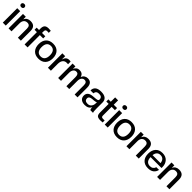

<svg xmlns="http://www.w3.org/2000/svg" viewBox="601 -2783 4856 4856"><g transform="rotate(45 3029.5 -354.5)"><path d="M155.8 0H49.8V-516.1H155.8ZM103 -606Q73.2 -606 56.6 -621.6Q40 -637.2 40 -662.1Q40 -687 56.6 -703.1Q73.2 -719.2 103 -719.2Q132.3 -719.2 149.2 -703.1Q166 -687 166 -662.1Q166 -637.2 149.2 -621.6Q132.3 -606 103 -606Z M695.8 0H589.4V-321.8Q589.4 -381.8 565.9 -410.9Q542.5 -439.9 488.8 -439.9Q430.7 -439.9 396 -399.2Q361.3 -358.4 361.3 -288.1V0H255.4V-516.1H356.4V-425.8Q402.8 -525.9 520.5 -525.9Q609.4 -525.9 652.6 -480.2Q695.8 -434.6 695.8 -340.8Z M935.5 0H829.6V-439.9H745.1V-516.1H829.6V-569.8Q829.6 -646 864 -681.4Q898.4 -716.8 975.6 -716.8Q1002 -716.8 1054.2 -711.9V-639.2L999.5 -641.1Q965.3 -641.1 950.4 -625Q935.5 -608.9 935.5 -574.2V-516.1H1054.2V-439.9H935.5Z M1517.8 -61.8Q1451.2 9.8 1329.6 9.8Q1208 9.8 1141.1 -61.8Q1074.2 -133.3 1074.2 -257.8Q1074.2 -382.3 1141.1 -454.1Q1208 -525.9 1329.6 -525.9Q1451.2 -525.9 1517.8 -454.1Q1584.5 -382.3 1584.5 -257.8Q1584.5 -133.3 1517.8 -61.8ZM1478.5 -257.8Q1478.5 -350.1 1440.2 -397.5Q1401.9 -444.8 1329.6 -444.8Q1257.3 -444.8 1219 -397.5Q1180.7 -350.1 1180.7 -257.8Q1180.7 -165 1219 -117.9Q1257.3 -70.8 1329.6 -70.8Q1401.9 -70.8 1440.2 -117.9Q1478.5 -165 1478.5 -257.8Z M1770 0H1664.1V-516.1H1765.1V-397Q1785.2 -463.9 1820.3 -492.9Q1855.5 -522 1913.1 -522Q1934.1 -522 1960.4 -516.1V-422.9L1909.2 -424.8Q1845.2 -424.8 1807.6 -377.7Q1770 -330.6 1770 -245.1Z M2722.2 0H2620.1V-325.2Q2620.1 -384.3 2600.1 -412.1Q2580.1 -439.9 2536.1 -439.9Q2488.3 -439.9 2457 -399.9Q2425.8 -359.9 2425.8 -291V0H2324.2V-325.2Q2324.2 -384.3 2304.4 -412.1Q2284.7 -439.9 2241.2 -439.9Q2193.4 -439.9 2162.6 -399.9Q2131.8 -359.9 2131.8 -291V0H2029.8V-516.1H2130.9V-425.8Q2149.4 -472.7 2185.8 -499.3Q2222.2 -525.9 2273.9 -525.9Q2387.2 -525.9 2416 -421.9Q2435.5 -471.7 2474.9 -498.8Q2514.2 -525.9 2566.9 -525.9Q2645 -525.9 2683.6 -480.2Q2722.2 -434.6 2722.2 -340.8Z M2986.8 9.8Q2897.9 9.8 2849.9 -31.5Q2801.8 -72.8 2801.8 -146Q2801.8 -208 2843.8 -247.6Q2885.7 -287.1 2977.1 -294.9L3077.1 -303.2Q3122.1 -307.6 3138.9 -319.1Q3155.8 -330.6 3155.8 -356Q3155.8 -450.2 3046.9 -450.2Q2941.4 -450.2 2934.1 -356H2830.1Q2830.1 -437 2882.8 -481.4Q2935.5 -525.9 3045.9 -525.9Q3155.8 -525.9 3209 -481.2Q3262.2 -436.5 3262.2 -356V-131.8Q3262.2 -27.3 3277.8 0H3183.1Q3170.9 -15.1 3166 -34.4Q3161.1 -53.7 3161.1 -88.9Q3119.6 9.8 2986.8 9.8ZM3016.1 -63Q3081.5 -63 3118.7 -107.7Q3155.8 -152.3 3155.8 -219.2V-263.2Q3139.2 -242.2 3077.1 -237.8L3010.7 -231.9Q2908.2 -223.6 2908.2 -152.8Q2908.2 -110.8 2934.6 -86.9Q2960.9 -63 3016.1 -63Z M3542 4.9Q3460.4 4.9 3428.2 -24.4Q3396 -53.7 3396 -131.8V-439.9H3311.5V-516.1H3396V-671.9H3502V-516.1H3620.6V-439.9H3502V-128.9Q3502 -95.7 3516.1 -83.3Q3530.3 -70.8 3565.9 -70.8L3620.6 -71.8V0Q3568.4 4.9 3542 4.9Z M3802.2 0H3696.3V-516.1H3802.2ZM3749.5 -606Q3719.7 -606 3703.1 -621.6Q3686.5 -637.2 3686.5 -662.1Q3686.5 -687 3703.1 -703.1Q3719.7 -719.2 3749.5 -719.2Q3778.8 -719.2 3795.7 -703.1Q3812.5 -687 3812.5 -662.1Q3812.5 -637.2 3795.7 -621.6Q3778.8 -606 3749.5 -606Z M4325.4 -61.8Q4258.8 9.8 4137.2 9.8Q4015.6 9.8 3948.7 -61.8Q3881.8 -133.3 3881.8 -257.8Q3881.8 -382.3 3948.7 -454.1Q4015.6 -525.9 4137.2 -525.9Q4258.8 -525.9 4325.4 -454.1Q4392.1 -382.3 4392.1 -257.8Q4392.1 -133.3 4325.4 -61.8ZM4286.1 -257.8Q4286.1 -350.1 4247.8 -397.5Q4209.5 -444.8 4137.2 -444.8Q4064.9 -444.8 4026.6 -397.5Q3988.3 -350.1 3988.3 -257.8Q3988.3 -165 4026.6 -117.9Q4064.9 -70.8 4137.2 -70.8Q4209.5 -70.8 4247.8 -117.9Q4286.1 -165 4286.1 -257.8Z M4912.1 0H4805.7V-321.8Q4805.7 -381.8 4782.2 -410.9Q4758.8 -439.9 4705.1 -439.9Q4647 -439.9 4612.3 -399.2Q4577.6 -358.4 4577.6 -288.1V0H4471.7V-516.1H4572.8V-425.8Q4619.1 -525.9 4736.8 -525.9Q4825.7 -525.9 4868.9 -480.2Q4912.1 -434.6 4912.1 -340.8Z M5246.6 9.8Q5125 9.8 5058.1 -61.8Q4991.2 -133.3 4991.2 -257.8Q4991.2 -380.4 5055.9 -453.1Q5120.6 -525.9 5240.2 -525.9Q5358.9 -525.9 5424.1 -453.9Q5489.3 -381.8 5489.3 -267.1Q5489.3 -257.3 5487.3 -237.8H5097.7Q5099.6 -148.9 5138.9 -106Q5178.2 -63 5246.6 -63Q5300.3 -63 5334.7 -88.9Q5369.1 -114.7 5381.3 -160.2H5478.5Q5460.9 -79.1 5402.8 -34.7Q5344.7 9.8 5246.6 9.8ZM5097.7 -308.1H5383.3Q5375 -379.9 5338.1 -416.5Q5301.3 -453.1 5240.2 -453.1Q5179.2 -453.1 5142.6 -416.5Q5106 -379.9 5097.7 -308.1Z M6009.3 0H5902.8V-321.8Q5902.8 -381.8 5879.4 -410.9Q5856 -439.9 5802.2 -439.9Q5744.1 -439.9 5709.5 -399.2Q5674.8 -358.4 5674.8 -288.1V0H5568.8V-516.1H5669.9V-425.8Q5716.3 -525.9 5834 -525.9Q5922.9 -525.9 5966.1 -480.2Q6009.3 -434.6 6009.3 -340.8Z"/></g></svg>

Font: Creato Display Medium
Style: Regular
Weight: 500
Version: Version 1.000